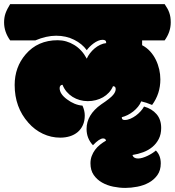

<svg xmlns="http://www.w3.org/2000/svg" viewBox="-62 -670 856 940"><path d="M-12.2 -472.2Q-42 -513.7 -42 -560.1Q-42 -585 -34.9 -605Q-27.8 -625 -12.2 -649.9H744.1Q752 -638.2 757.6 -628.2Q763.2 -618.2 766.8 -607.7Q770.5 -597.2 772.2 -585.7Q773.9 -574.2 773.9 -560.1Q773.9 -513.7 744.1 -472.2H633.8V-448.7Q656.2 -437 673.1 -418.5Q689.9 -399.9 700.9 -377.4Q711.9 -355 717.5 -330.3Q723.1 -305.7 723.1 -281.2Q723.1 -210.9 682.6 -156.2Q652.3 -168.9 629.4 -173.8Q624 -160.2 613.8 -147.5Q603.5 -134.8 590.6 -124.5Q577.6 -114.3 563 -106.9Q548.3 -99.6 534.2 -96.2Q534.2 -88.4 537.8 -85.4Q541.5 -82.5 548.8 -82.5Q562 -82.5 576.2 -88.6Q590.3 -94.7 603.3 -104.2Q616.2 -113.8 626.7 -125.5Q637.2 -137.2 643.1 -148.4Q681.6 -137.7 704.3 -111.3Q727.1 -85 727.1 -43.5Q727.1 -12.7 715.3 10.3Q703.6 33.2 684.3 49.3Q665 65.4 639.6 75Q614.3 84.5 586.4 88.9Q591.8 106 613.8 106Q624.5 106 636.5 102.3Q648.4 98.6 660.2 93Q671.9 87.4 682.6 80.6Q693.4 73.7 701.2 66.9Q725.1 90.8 725.1 129.9Q725.1 164.1 708.5 187.3Q691.9 210.4 666.3 224.4Q640.6 238.3 610.1 244.1Q579.6 250 551.3 250Q522.9 250 492.7 243.9Q462.4 237.8 437.5 223.6Q412.6 209.5 396.7 186.5Q380.9 163.6 380.9 129.4Q380.9 110.4 387 94Q393.1 77.6 403.3 63.7Q413.6 49.8 427.5 38.6Q441.4 27.3 457 18.6Q455.1 7.8 442.4 7.8Q424.8 7.8 393.1 41Q361.8 7.8 361.8 -38.6Q361.8 -107.9 433.1 -158.7Q456.5 -174.3 470.9 -185.8Q485.4 -197.3 491.7 -205.1Q504.4 -220.2 504.4 -233.9Q504.4 -248 491.2 -248Q483.9 -230.5 471.2 -216.8Q458.5 -203.1 442.4 -193.8Q426.3 -184.6 407.2 -179.7Q388.2 -174.8 367.7 -174.8Q347.7 -174.8 328.6 -180.2Q309.6 -185.5 293.2 -195.8Q276.9 -206.1 264.2 -220.9Q251.5 -235.8 244.1 -254.9Q237.3 -254.9 233.6 -250.2Q230 -245.6 230 -238.8Q230 -210 266.1 -183.6Q302.2 -156.2 341.8 -152.8Q353 -127.9 353 -105Q353 -78.1 343.8 -57.6Q334.5 -37.1 318.4 -23.4Q302.2 -9.8 280.3 -2.9Q258.3 3.9 232.9 3.9Q188.5 3.9 147.9 -15.1Q107.4 -34.2 76.7 -69.3Q9.8 -144.5 9.8 -253.9Q9.8 -341.3 63.5 -403.8Q122.6 -473.1 220.7 -473.1Q263.2 -473.1 301.3 -450Q339.4 -426.8 362.8 -382.8Q368.7 -396.5 378.7 -409.4Q388.7 -422.4 401.1 -432.9Q413.6 -443.4 428.2 -450.4Q442.9 -457.5 458 -459Q458 -468.3 453.6 -471.7Q449.2 -475.1 439.9 -475.1Q429.2 -475.1 418 -470.2Q406.7 -465.3 396.5 -457.8Q386.2 -450.2 377.4 -441.4Q368.7 -432.6 362.8 -424.3Q340.3 -455.6 301 -475.3Q261.7 -495.1 212.9 -495.1Q165 -495.1 110.8 -472.2Z"/></svg>

Font: Modak sl
Style: Regular
Weight: 400
Designer: Sarang Kulkarni, Maithili Shingre, Noopur Datye
Foundry: Ek Type
Version: Version 1.036;PS Version 1.000;hotconv 1.0.79;makeotf.lib2.5